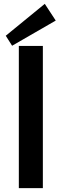

<svg xmlns="http://www.w3.org/2000/svg" viewBox="-20 -979 321 999"><path d="M203 -740V0H78V-740ZM270 -872 43 -741 10 -793 213 -959Z"/></svg>

Font: Pathway Extreme 28pt SemiBold
Style: Regular
Weight: 600
Designer: Eduardo Rodriguez Tunni
Foundry: Eduardo Rodriguez Tunni
Version: Version 1.001;gftools[0.9.26]